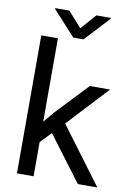

<svg xmlns="http://www.w3.org/2000/svg" viewBox="-98 -967 703 1028"><g transform="rotate(10 253.5 -453.5)"><path d="M68.8 0ZM215.8 -244.6 159.2 -185.5V0H68.8V-750H159.2V-296.4L207.5 -354.5L372.1 -528.3H481.9L276.4 -307.6L505.9 0H399.9ZM267.6 -823.7 340.8 -906.7H418.9V-901.9L294.9 -768.1H239.7L117.2 -901.9V-906.7H193.8Z"/></g></svg>

Font: Roboto
Style: Regular
Weight: 400
Designer: Google
Version: Version 2.134; 2016; ttfautohint (v1.6)